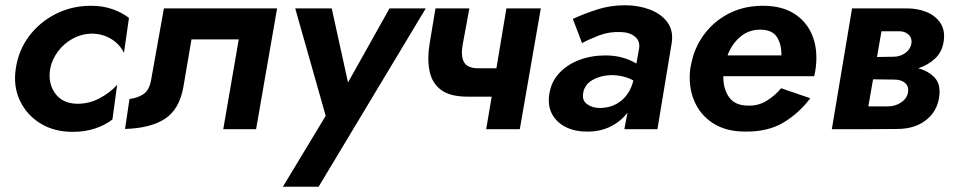

<svg xmlns="http://www.w3.org/2000/svg" viewBox="-20 -492 3630 731"><path d="M171 -230Q162 -177 189 -138Q216 -99 271 -97Q318 -96 358.5 -117.5Q399 -139 426 -169L408 -37Q379 -15 341 -2.5Q303 10 257 10Q186 10 134 -22Q82 -54 56 -108.5Q30 -163 40 -230Q50 -300 90.5 -354Q131 -408 192.5 -439Q254 -470 326 -470Q371 -470 407 -457.5Q443 -445 471 -424L452 -291Q435 -325 402 -344.5Q369 -364 328 -364Q290 -363 257 -345Q224 -327 201 -296.5Q178 -266 171 -230Z M1035 -460 955 0H830L889 -342H709L678 -160Q663 -76 608.5 -40Q554 -4 456 -1L473 -115Q504 -119 526 -133.5Q548 -148 555 -186L604 -460Z M1601 -460 1193 219H1057L1220 -51L1104 -460H1243L1305 -178L1463 -460Z M1767 -460 1741 -319Q1734 -276 1747.5 -254Q1761 -232 1802 -232H1870L1908 -460H2039L1959 0H1831L1852 -124H1760Q1694 -124 1659.5 -149.5Q1625 -175 1615.5 -221Q1606 -267 1616 -328L1638 -460Z M2196 -328 2161 -420Q2202 -439 2252.5 -455.5Q2303 -472 2360 -472Q2411 -472 2454.5 -455.5Q2498 -439 2521.5 -406.5Q2545 -374 2537 -326L2483 0H2357L2369 -63Q2343 -29 2303 -9.5Q2263 10 2213 9Q2169 9 2134.5 -8Q2100 -25 2082.5 -56.5Q2065 -88 2071 -132Q2078 -180 2108.5 -213Q2139 -246 2185 -263.5Q2231 -281 2285 -281Q2321 -281 2350.5 -272.5Q2380 -264 2403 -250L2413 -306Q2418 -335 2398 -352Q2378 -369 2344 -370Q2299 -372 2260.5 -357Q2222 -342 2196 -328ZM2200 -136Q2196 -110 2214.5 -96Q2233 -82 2260 -81Q2308 -80 2342.5 -106.5Q2377 -133 2390 -180L2391 -186Q2372 -196 2351.5 -201Q2331 -206 2306 -206Q2267 -205 2236 -187.5Q2205 -170 2200 -136Z M3065 -118Q3022 -61 2963 -25.5Q2904 10 2817 9Q2744 9 2694.5 -23Q2645 -55 2622.5 -109.5Q2600 -164 2608 -230Q2610 -243 2613 -255Q2616 -267 2619 -279Q2637 -335 2674.5 -378Q2712 -421 2765.5 -445.5Q2819 -470 2885 -470Q2957 -470 3004.5 -439.5Q3052 -409 3073 -356.5Q3094 -304 3086 -236Q3084 -219 3080 -202H2734Q2733 -155 2755 -123Q2777 -91 2825 -90Q2866 -88 2898.5 -108Q2931 -128 2954 -156ZM2877 -379Q2831 -380 2798 -351.5Q2765 -323 2750 -281H2955Q2956 -321 2939 -349.5Q2922 -378 2877 -379Z M3224 -460H3434Q3473 -460 3507 -446.5Q3541 -433 3560 -405Q3579 -377 3573 -335Q3567 -294 3540 -269Q3513 -244 3476 -232Q3514 -222 3538 -197Q3562 -172 3556 -125Q3549 -69 3506 -35Q3463 -1 3396 -1L3271 0H3147ZM3406 -373H3336L3319 -275L3382 -276Q3407 -276 3426.5 -290Q3446 -304 3450 -326Q3453 -346 3440.5 -359Q3428 -372 3406 -373ZM3385 -189 3304 -190 3286 -87H3359Q3389 -87 3411 -102Q3433 -117 3437 -140Q3441 -162 3426.5 -175.5Q3412 -189 3385 -189Z"/></svg>

Font: Von Semi
Style: Italic
Weight: 600
Version: Version 4.000; ttfautohint (v1.8.4.7-5d5b)